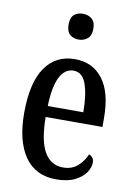

<svg xmlns="http://www.w3.org/2000/svg" viewBox="-86 -814 615 879"><g transform="rotate(10 221.0 -374.0)"><path d="M237 10Q141 10 91 -62Q41 -134 41 -264Q41 -405 90 -476Q139 -547 228 -547Q311 -547 358 -485Q405 -423 405 -305V-263H141Q142 -153 172 -101Q202 -49 259 -49Q300 -49 326.5 -72.5Q353 -96 367 -129Q377 -125 383.5 -116.5Q390 -108 390 -94Q390 -72 374 -48Q358 -24 324 -7Q290 10 237 10ZM307 -314Q307 -395 289.5 -444.5Q272 -494 231 -494Q189 -494 166.5 -447.5Q144 -401 142 -314ZM228 -638Q203 -638 187 -652Q171 -666 171 -698Q171 -731 187 -744.5Q203 -758 228 -758Q251 -758 268.5 -744.5Q286 -731 286 -698Q286 -666 268.5 -652Q251 -638 228 -638Z"/></g></svg>

Font: Noto Serif Hebrew ExtraCondensed Medium
Style: Regular
Weight: 500
Width: 2
Designer: Monotype Design Team
Foundry: Monotype Imaging Inc.
Version: Version 2.004; ttfautohint (v1.8.4.7-5d5b)